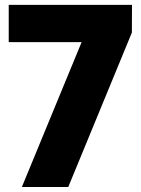

<svg xmlns="http://www.w3.org/2000/svg" viewBox="-20 -752 566 772"><path d="M254.4 0H67.9L308.1 -582.5H15.1V-732.4H510.7L510.3 -621.1Z"/></svg>

Font: Kumbh Sans ExtraBold
Style: Regular
Weight: 800
Version: Version 1.005